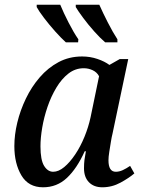

<svg xmlns="http://www.w3.org/2000/svg" viewBox="-20 -786 605 816"><path d="M163 10Q101 10 71 -40.5Q41 -91 41 -165Q41 -213 53.5 -265Q66 -317 90 -367Q114 -417 149 -457.5Q184 -498 229 -522Q274 -546 329 -546Q363 -546 394 -535.5Q425 -525 445 -510L489 -535H525L458 -217Q455 -206 451.5 -184.5Q448 -163 444.5 -141Q441 -119 441 -105Q441 -56 472 -56Q487 -56 502 -63Q517 -70 533 -81L551 -49Q529 -30 492.5 -10Q456 10 415 10Q379 10 358 -11.5Q337 -33 337 -71Q337 -91 339 -106.5Q341 -122 345 -143H340Q307 -70 264.5 -30Q222 10 163 10ZM206 -56Q229 -56 253 -76Q277 -96 299.5 -129.5Q322 -163 339 -204.5Q356 -246 365 -288L401 -462Q392 -479 374 -487.5Q356 -496 336 -496Q300 -496 271 -473.5Q242 -451 219.5 -413.5Q197 -376 182 -332Q167 -288 159.5 -244Q152 -200 152 -164Q152 -106 167.5 -81Q183 -56 206 -56ZM427 -606Q406 -624 380.5 -652.5Q355 -681 333.5 -710Q312 -739 302 -756V-766H402Q417 -732 438.5 -690Q460 -648 479 -619V-606ZM260 -606Q240 -624 214.5 -652.5Q189 -681 167 -710Q145 -739 136 -756V-766H236Q250 -732 271.5 -690Q293 -648 313 -619L312 -606Z"/></svg>

Font: Noto Serif SemiCondensed Medium
Style: Italic
Weight: 500
Width: 4
Italic angle: -12°
Designer: Monotype Design Team
Foundry: Monotype Imaging Inc.
Version: Version 2.013